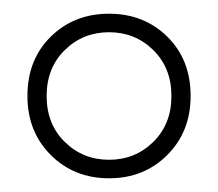

<svg xmlns="http://www.w3.org/2000/svg" viewBox="-20 -740 318 280"><path d="M20 -600Q20 -548 54 -514Q88 -480 139 -480Q190 -480 224 -514Q258 -548 258 -600Q258 -653 224 -686.5Q190 -720 139 -720Q88 -720 54 -686.5Q20 -653 20 -600ZM48 -600Q48 -641 74.5 -667Q101 -693 139 -693Q177 -693 203.5 -667Q230 -641 230 -600Q230 -559 203.5 -533Q177 -507 139 -507Q101 -507 74.5 -533Q48 -559 48 -600Z"/></svg>

Font: Jost Light
Style: Regular
Weight: 300
Version: Version 3.710